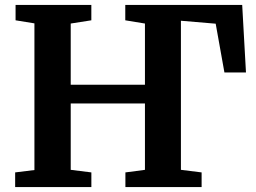

<svg xmlns="http://www.w3.org/2000/svg" viewBox="-20 -763 1044 783"><path d="M41.8 0V-59.9L120.4 -69.6V-667.7L43.5 -680.2V-743H352.5V-680.2L268.4 -667V-417.5H571.1V-667L490.9 -680.2V-743H967.7L983.1 -467.5H895.2L859.6 -666.4L717.8 -678.4V-70.4L802.2 -59.9V0H491.4V-59.9L571.1 -70.4V-341H268.4V-70.4L352.6 -59.9V0Z"/></svg>

Font: Merriweather Light
Style: Regular
Weight: 300
Designer: Eben Sorkin
Foundry: Eben Sorkin
Version: Version 2.100